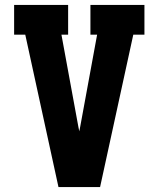

<svg xmlns="http://www.w3.org/2000/svg" viewBox="-20 -755 640 775"><path d="M216 0 82 -615H37V-735H255V-615H228L296 -245Q297 -240 298 -235Q299 -230 300 -225Q301 -230 302 -235Q303 -240 304 -245L372 -615H345V-735H563V-615H518L384 0Z"/></svg>

Font: Iosevka Etoile Heavy
Style: Regular
Weight: 900
Designer: Belleve Invis
Foundry: Belleve Invis
Version: Version 22.1.2; ttfautohint (v1.8.4)